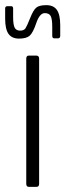

<svg xmlns="http://www.w3.org/2000/svg" viewBox="-22 -726 254 746"><path d="M-2 -654V-693Q-2 -702 7 -702H21Q29 -702 29 -693V-660Q29 -630 35 -618.5Q41 -607 56 -607Q71 -607 77 -616Q83 -625 95 -655.5Q107 -686 118.5 -696Q130 -706 158 -706Q186 -706 199 -687.5Q212 -669 212 -628V-587Q212 -577 203 -577H189Q181 -577 181 -587V-621Q181 -652 175 -663.5Q169 -675 152 -675Q132 -675 119 -636.5Q106 -598 93 -587Q80 -576 52 -576Q24 -576 11 -594.5Q-2 -613 -2 -654ZM80 -12V-498Q80 -510 90 -510H119Q130 -510 130 -498V-12Q130 0 120 0H90Q80 0 80 -12Z"/></svg>

Font: Rajdhani
Style: Regular
Weight: 400
Designer: Satya Rajpurohit, Jyotish Sonowal
Foundry: Indian Type Foundry
Version: Version 1.201 February 1, 2022